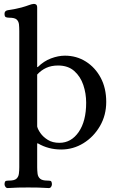

<svg xmlns="http://www.w3.org/2000/svg" viewBox="-20 -748 601 976"><path d="M19 208Q12 208 7.5 201.5Q3 195 3 188Q4 173 10.5 171.5Q17 170 26 170Q53 170 63.5 160.5Q74 151 76 135Q78 119 78 102V-590Q78 -608 76.5 -623.5Q75 -639 65 -648.5Q55 -658 27 -658Q18 -658 10.5 -660.5Q3 -663 3 -678Q3 -693 19 -696Q65 -703 89.5 -710Q114 -717 127 -722Q140 -727 150 -728Q158 -729 163.5 -725Q169 -721 169 -709V-407H172Q202 -437 239 -451Q276 -465 310 -465Q369 -465 416.5 -435Q464 -405 492 -352.5Q520 -300 520 -230Q520 -162 488 -107Q456 -52 404 -20Q352 12 291 12Q226 12 173 -19H169V102Q169 119 171 135Q173 151 184 160.5Q195 170 221 170Q230 170 236.5 171.5Q243 173 244 188Q244 195 240 201.5Q236 208 228 208Q199 206 174.5 205.5Q150 205 123 205Q96 205 72 205.5Q48 206 19 208ZM282 -22Q342 -22 380 -77Q418 -132 418 -226Q418 -273 403.5 -316Q389 -359 357.5 -387Q326 -415 275 -415Q241 -415 215 -403Q189 -391 169 -369V-105Q172 -91 185.5 -71.5Q199 -52 223 -37Q247 -22 282 -22Z"/></svg>

Font: Alice
Style: Regular
Weight: 400
Designer: Ksenia Yerulevich
Foundry: Cyreal (http://www.cyreal.org/)
Version: Version 2.003; ttfautohint (v1.8.3)